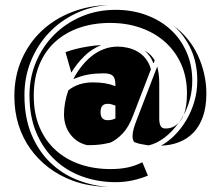

<svg xmlns="http://www.w3.org/2000/svg" viewBox="-20 -731 876 762"><path d="M508 -272Q491 -227 467 -201.5Q443 -176 418 -165L409 -163Q392 -159 374 -157Q356 -155 336 -155H326Q285 -164 259.5 -197.5Q234 -231 234 -277Q234 -323 251 -372L252 -373Q291 -404 348 -404Q376 -404 397 -400.5Q418 -397 438 -389V-395Q438 -421 427.5 -430.5Q417 -440 392 -440Q360 -440 332.5 -435.5Q305 -431 271 -417Q285 -444 303.5 -467.5Q322 -491 344 -508.5Q366 -526 392 -536Q418 -546 447 -546Q466 -546 486.5 -541.5Q507 -537 525.5 -526.5Q544 -516 558 -498.5Q572 -481 579 -456ZM722 -361Q722 -425 699 -476.5Q676 -528 635 -564.5Q594 -601 538.5 -620.5Q483 -640 417 -640Q351 -640 295.5 -621Q240 -602 199.5 -565.5Q159 -529 136.5 -475Q114 -421 114 -351Q114 -280 137 -226Q160 -172 201 -135Q242 -98 297.5 -79Q353 -60 419 -60Q457 -60 487 -66.5Q517 -73 545 -87L567 -34Q538 -22 505.5 -15Q473 -8 439 -8Q370 -8 308 -30Q246 -52 199 -95.5Q152 -139 124.5 -203.5Q97 -268 97 -353Q97 -423 123 -485Q149 -547 195 -593Q241 -639 303.5 -665.5Q366 -692 439 -692Q504 -692 560 -671.5Q616 -651 656.5 -614Q697 -577 720 -525Q743 -473 743 -411Q743 -373 734 -338.5Q725 -304 709 -275Q722 -307 722 -361ZM266 -15Q215 -34 173 -66Q131 -98 100.5 -140.5Q70 -183 53.5 -235.5Q37 -288 37 -349Q37 -429 66 -495Q95 -561 145.5 -608.5Q196 -656 264 -682.5Q332 -709 409 -711Q340 -706 279.5 -677Q219 -648 174 -600.5Q129 -553 103 -489.5Q77 -426 77 -353Q77 -263 105.5 -196Q134 -129 181 -84.5Q228 -40 288 -16.5Q348 7 412 11Q373 10 336.5 4Q300 -2 266 -15ZM531 -161 513 -167Q506 -175 506 -191Q506 -205 511 -222Q516 -239 524 -259L604 -467Q612 -437 612 -402V-259Q612 -243 617 -232Q622 -221 637 -221Q669 -221 690 -245Q664 -208 632.5 -184.5Q601 -161 570 -154Q559 -156 549 -157.5Q539 -159 531 -161ZM799 -360Q799 -307 785.5 -268.5Q772 -230 748 -205Q724 -180 691 -167Q658 -154 619 -153Q647 -168 673 -194Q699 -220 719 -253.5Q739 -287 751 -327Q763 -367 763 -411Q763 -480 738 -535Q713 -590 669 -629Q699 -607 723.5 -577.5Q748 -548 764.5 -513Q781 -478 790 -439Q799 -400 799 -360ZM327 -546Q354 -551 382 -552Q344 -537 314.5 -508Q285 -479 263 -443L240 -524Q259 -531 280.5 -536.5Q302 -542 327 -546ZM438 -312Q430 -315 422.5 -317Q415 -319 407 -319Q379 -319 379 -286Q379 -254 407 -254Q425 -254 438 -261ZM590 -481H588Q583 -496 574 -508Q565 -520 554 -531L568 -521Q583 -510 594 -491ZM698 -255 690 -245Q695 -252 700 -259.5Q705 -267 709 -275Q707 -270 704.5 -265Q702 -260 698 -255Z"/></svg>

Font: J.M. Nexus Grotesque
Style: Regular
Weight: 900
Designer: deFharo
Foundry: deFharo
Version: Version 3.003